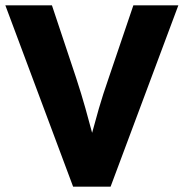

<svg xmlns="http://www.w3.org/2000/svg" viewBox="-22 -697 686 717"><path d="M391 0H251L-2 -677H172L262 -407Q282 -346 297 -292.5Q312 -239 322 -201Q332 -239 347 -291Q362 -343 384 -406L476 -677H644Z"/></svg>

Font: Amaranth
Style: Bold
Weight: 700
Designer: Gesine Todt
Foundry: Gesine Todt
Version: Version 1.001